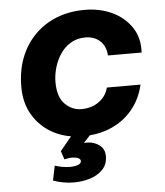

<svg xmlns="http://www.w3.org/2000/svg" viewBox="-55 -616 760 886"><g transform="rotate(-5 325.0 -173.5)"><path d="M309 12Q235 12 176 -19Q117 -50 82.5 -106.5Q48 -163 48 -239Q48 -313 71 -373Q94 -433 137 -477Q180 -521 239 -544.5Q298 -568 370 -568Q440 -568 496.5 -541.5Q553 -515 586 -466Q619 -417 615 -349H459Q456 -394 429 -417.5Q402 -441 363 -441Q323 -441 293.5 -423Q264 -405 245 -376Q226 -347 216.5 -313.5Q207 -280 207 -248Q207 -178 240 -145.5Q273 -113 316 -113Q363 -113 397 -137.5Q431 -162 441 -202H597Q582 -137 543 -89Q504 -41 445 -14.5Q386 12 309 12ZM251 221Q227 221 202.5 216.5Q178 212 156 204L170 136Q184 141 203 144.5Q222 148 241 148Q261 148 276.5 142.5Q292 137 292 125Q292 116 280.5 111Q269 106 253 106Q244 106 235 107.5Q226 109 217 111L204 72L286 -28L358 -5L313 44Q318 43 321.5 43Q325 43 328 43Q359 43 384 61Q409 79 409 113Q409 150 386.5 174Q364 198 328 209.5Q292 221 251 221Z"/></g></svg>

Font: Azeret Mono Thin
Style: Bold Italic
Weight: 700
Italic angle: -12°
Version: Version 1.002